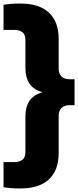

<svg xmlns="http://www.w3.org/2000/svg" viewBox="-34 -838 442 1088"><path d="M79.5 230Q52 230 29 228Q6 226 -14 223.5V80.5H46Q77.5 80.5 93.8 67Q110 53.5 110 22.5V-179Q110 -231.5 132.8 -266Q155.5 -300.5 207 -315.5Q155.5 -330 132.8 -364.5Q110 -399 110 -452V-610.5Q110 -641.5 93.8 -655Q77.5 -668.5 46 -668.5H-14V-811.5Q6 -814 29 -816Q52 -818 79.5 -818Q188 -818 243.2 -766.5Q298.5 -715 298.5 -617V-448.5Q298.5 -420.5 314.5 -404.8Q330.5 -389 358 -389H388.5V-242H358Q330.5 -242 314.5 -226Q298.5 -210 298.5 -182V29Q298.5 127 243.2 178.5Q188 230 79.5 230Z"/></svg>

Font: Encode Sans XBd
Style: Regular
Weight: 800
Designer: Multiple Designers
Foundry: Impallari Type
Version: Version 3.002; ttfautohint (v1.8.3) -l 8 -r 50 -G 200 -x 14 